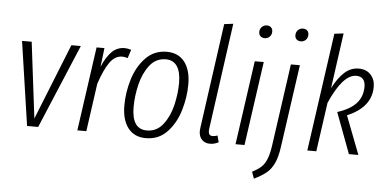

<svg xmlns="http://www.w3.org/2000/svg" viewBox="-59 -870 2385 1191"><g transform="rotate(5 1133.5 -274.0)"><path d="M418 -523 198 0H129L52 -523H112L170 -50L359 -523Z M731 -527 714 -474Q694 -480 680 -480Q635 -480 602.5 -434.5Q570 -389 540 -299L498 0H442L516 -523H565L551 -406Q578 -469 611 -501.5Q644 -534 691 -534Q708 -534 731 -527Z M719 -180Q719 -260 743.5 -341.5Q768 -423 821 -478.5Q874 -534 953 -534Q1025 -534 1064 -483.5Q1103 -433 1103 -344Q1103 -264 1078.5 -182Q1054 -100 1001.5 -44.5Q949 11 869 11Q797 11 758 -39.5Q719 -90 719 -180ZM1045 -348Q1045 -417 1021 -452Q997 -487 951 -487Q889 -487 850 -436.5Q811 -386 794 -314Q777 -242 777 -175Q777 -37 871 -37Q933 -37 972 -87.5Q1011 -138 1028 -209.5Q1045 -281 1045 -348Z M1256 -81Q1255 -76 1255 -67Q1255 -38 1281 -38Q1296 -38 1311 -44L1322 -3Q1296 11 1268 11Q1237 11 1218 -8.5Q1199 -28 1199 -63Q1199 -70 1201 -84L1292 -736L1348 -743Z M1557 -523 1483 0H1427L1501 -523ZM1513 -706Q1513 -726 1526 -738.5Q1539 -751 1557 -751Q1573 -751 1583 -741.5Q1593 -732 1593 -716Q1593 -696 1580.5 -683.5Q1568 -671 1550 -671Q1533 -671 1523 -680.5Q1513 -690 1513 -706Z M1544 161Q1579 143 1599 125Q1619 107 1632.5 75Q1646 43 1654 -13L1726 -523H1782L1709 -8Q1700 57 1681.5 95.5Q1663 134 1635.5 156.5Q1608 179 1559 203ZM1738 -706Q1738 -726 1751 -738.5Q1764 -751 1782 -751Q1798 -751 1808 -741.5Q1818 -732 1818 -716Q1818 -696 1805.5 -683.5Q1793 -671 1775 -671Q1758 -671 1748 -680.5Q1738 -690 1738 -706Z M1987 -398Q2021 -464 2060 -499Q2099 -534 2148 -534Q2195 -534 2222.5 -504.5Q2250 -475 2250 -429Q2250 -302 2100 -239L2192 0H2133L2038 -254Q2117 -279 2155 -321Q2193 -363 2193 -425Q2193 -455 2179 -471.5Q2165 -488 2137 -488Q2053 -488 1973 -305L1930 0H1874L1978 -736L2035 -743Z"/></g></svg>

Font: Fira Sans Extra Condensed Light
Style: Italic
Weight: 300
Width: 3
Italic angle: -8°
Designer: Carrois Corporate & Edenspiekermann AG
Foundry: Carrois Corporate GbR & Edenspiekermann AG
Version: Version 4.203